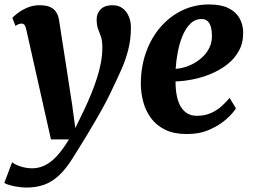

<svg xmlns="http://www.w3.org/2000/svg" viewBox="-52 -591 1136 863"><path d="M66.5 -456.5Q63 -473 58 -479Q53 -485 45 -485Q38.5 -485 31.8 -482.5Q25 -480 17.5 -474.5L3.5 -510.5Q8 -516.5 25.2 -530.2Q42.5 -544 68.8 -555.8Q95 -567.5 126 -567.5Q154.5 -567.5 172.5 -559.8Q190.5 -552 200.2 -537Q210 -522 213.5 -500.5Q220.5 -452.5 228.2 -404.8Q236 -357 243.2 -309.2Q250.5 -261.5 257.8 -214Q265 -166.5 272.5 -118.5L286.5 -15.5L325.5 -95.5Q343 -132.5 358 -169.2Q373 -206 384.2 -241.2Q395.5 -276.5 401.8 -310.8Q408 -345 408 -377Q408 -408 401.8 -426Q395.5 -444 389 -460.5Q382.5 -477 382.5 -504Q382.5 -531.5 400.8 -549.5Q419 -567.5 453.5 -567.5Q481.5 -567.5 499.8 -553.2Q518 -539 527.2 -516.2Q536.5 -493.5 536.5 -469Q536.5 -416 525 -369.8Q513.5 -323.5 494 -279.5Q474.5 -235.5 451.5 -188Q438.5 -159.5 420.5 -125.8Q402.5 -92 382 -56.8Q361.5 -21.5 341.5 11.8Q321.5 45 304 73Q286.5 101 274.5 120Q243.5 170 211.5 199Q179.5 228 144.5 240Q109.5 252 67.5 252Q39.5 252 8.5 245.2Q-22.5 238.5 -32.5 231L2.5 138Q13 148 39.5 156.8Q66 165.5 92 165.5Q122 165.5 149.2 152.5Q176.5 139.5 203.2 110.8Q230 82 258 35.5H177Z M1008.5 -104Q995.5 -82.5 965.8 -55.8Q936 -29 891.2 -8.8Q846.5 11.5 787.5 11.5Q730.5 11.5 691.2 -7.5Q652 -26.5 627.8 -58.8Q603.5 -91 592.5 -131Q581.5 -171 581 -212.5Q581 -289.5 604 -354.8Q627 -420 668.8 -468.5Q710.5 -517 766.2 -544Q822 -571 887.5 -571Q940.5 -571 974 -554.8Q1007.5 -538.5 1023.8 -510.5Q1040 -482.5 1041 -448Q1042 -400 1022.2 -363.5Q1002.5 -327 969.2 -301.2Q936 -275.5 895.5 -258.8Q855 -242 813.8 -234Q772.5 -226 737 -225Q737 -188.5 742.8 -160Q748.5 -131.5 760.5 -111.5Q772.5 -91.5 790.5 -81Q808.5 -70.5 832 -70.5Q868.5 -70.5 896 -82.8Q923.5 -95 944.2 -113.8Q965 -132.5 980 -151ZM855 -505.5Q824.5 -505.5 803.2 -484.2Q782 -463 768 -428.8Q754 -394.5 746.8 -355.5Q739.5 -316.5 737.5 -281.5Q756.5 -282.5 779.2 -289.2Q802 -296 823.8 -308.8Q845.5 -321.5 863.5 -340Q881.5 -358.5 891.8 -382.5Q902 -406.5 900.5 -436Q899.5 -470.5 888 -488Q876.5 -505.5 855 -505.5Z"/></svg>

Font: Merriweather ExtraBold
Style: Italic
Weight: 800
Italic angle: -7.8°
Version: Version 2.101